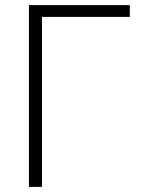

<svg xmlns="http://www.w3.org/2000/svg" viewBox="-20 -730 549 750"><path d="M93 0V-710H487V-664H144V0Z"/></svg>

Font: Raleway Light
Style: Regular
Weight: 300
Designer: Matt McInerney, Pablo Impallari, Rodrigo Fuenzalida
Foundry: Matt McInerney, Pablo Impallari, Rodrigo Fuenzalida
Version: Version 4.026